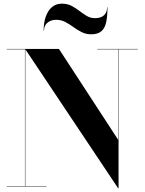

<svg xmlns="http://www.w3.org/2000/svg" viewBox="-20 -1017 788 1047"><path d="M118 -750V-2H234V0H17V-2H116V-748H17V-750ZM731.5 -750V-748H626.5V10H624.5L117 -750H301.5L624.5 -254.5V-748H509.5V-750ZM477 -830Q448.5 -830 425 -842Q401.5 -854 380.2 -869.5Q359 -885 336.2 -897Q313.5 -909 286 -909Q258 -909 239 -893.5Q220 -878 220 -850H218Q218 -892.5 229.5 -925.8Q241 -959 263 -978Q285 -997 317 -997Q347.5 -997 370.2 -985Q393 -973 413 -957.5Q433 -942 453.2 -930Q473.5 -918 498 -918Q530.5 -918 547.2 -933.8Q564 -949.5 564 -977H566Q566 -929.5 559.2 -896.8Q552.5 -864 533.2 -847Q514 -830 477 -830Z"/></svg>

Font: Bodoni Moda 96pt
Style: Bold
Weight: 700
Version: Version 2.005